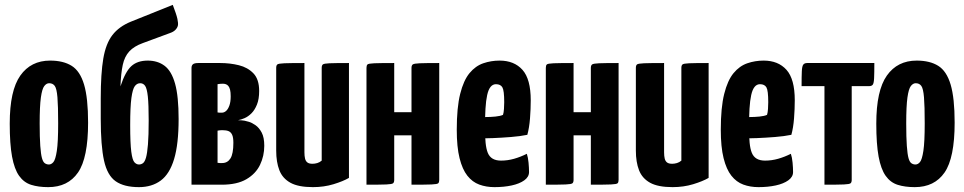

<svg xmlns="http://www.w3.org/2000/svg" viewBox="-20 -759 3963 789"><path d="M178 10Q138 10 108 0.5Q78 -9 58.5 -36.5Q39 -64 29.5 -115.5Q20 -167 20 -251Q20 -387 63.5 -448.5Q107 -510 186 -510Q240 -510 274.5 -488.5Q309 -467 325.5 -411.5Q342 -356 342 -255Q342 -110 300.5 -50Q259 10 178 10ZM181 -83Q191 -83 199.5 -93Q208 -103 213.5 -139Q219 -175 219 -252Q219 -324 216 -359.5Q213 -395 205 -406Q197 -417 182 -417Q171 -417 162 -405.5Q153 -394 148 -358.5Q143 -323 143 -252Q143 -194 145.5 -159.5Q148 -125 152.5 -109Q157 -93 164.5 -88Q172 -83 181 -83Z M551 10Q490 10 455.5 -14Q421 -38 407.5 -99Q394 -160 394 -271V-355Q394 -457 404.5 -518.5Q415 -580 442 -615Q469 -650 518 -670L690 -739Q705 -700 709 -681.5Q713 -663 711 -654Q709 -645 701 -636.5Q693 -628 678 -623L567 -582Q531 -569 511.5 -548Q492 -527 484.5 -492.5Q477 -458 475 -404Q495 -465 520 -487.5Q545 -510 587 -510Q628 -510 656.5 -488.5Q685 -467 699.5 -415Q714 -363 714 -270Q714 -167 695.5 -105.5Q677 -44 640.5 -17Q604 10 551 10ZM551 -83Q560 -83 567.5 -88.5Q575 -94 580 -111.5Q585 -129 588 -165.5Q591 -202 591 -264Q591 -330 587.5 -362.5Q584 -395 576.5 -406Q569 -417 556 -417Q543 -417 534 -405Q525 -393 520 -356.5Q515 -320 515 -245Q515 -170 519.5 -135.5Q524 -101 532.5 -92Q541 -83 551 -83Z M767 0V-480Q767 -490 773 -495Q779 -500 795 -500H885Q925 -500 961.5 -491Q998 -482 1021.5 -457.5Q1045 -433 1045 -385Q1045 -352 1036 -329.5Q1027 -307 1013.5 -293.5Q1000 -280 985 -273.5Q970 -267 958 -265Q966 -265 973.5 -264.5Q981 -264 985 -263Q990 -262 1002.5 -258.5Q1015 -255 1030 -244.5Q1045 -234 1055.5 -214Q1066 -194 1066 -160Q1066 -118 1048.5 -81.5Q1031 -45 992.5 -22.5Q954 0 891 0ZM893 -89Q915 -89 927 -108Q939 -127 939 -172Q939 -194 934 -205Q929 -216 919.5 -220Q910 -224 895 -224Q885 -224 879.5 -223Q874 -222 874 -222V-90Q878 -89 883 -89Q888 -89 893 -89ZM874 -297Q877 -296 881.5 -296Q886 -296 892 -296Q901 -296 909 -303Q917 -310 922.5 -325Q928 -340 928 -363Q928 -380 925.5 -390Q923 -400 918.5 -405.5Q914 -411 908 -413Q902 -415 896 -415Q890 -415 885 -414.5Q880 -414 877 -413.5Q874 -413 874 -413Z M1266 10Q1206 10 1173.5 -8Q1141 -26 1128 -59.5Q1115 -93 1115 -140V-480Q1115 -490 1119.5 -494Q1124 -498 1148.5 -499Q1173 -500 1231 -500V-133Q1231 -118 1233.5 -107.5Q1236 -97 1243 -91.5Q1250 -86 1264 -86Q1274 -86 1284 -89Q1294 -92 1302 -99V-480Q1302 -490 1306.5 -494Q1311 -498 1334 -499Q1357 -500 1414 -500V-28Q1390 -14 1350.5 -2Q1311 10 1266 10Z M1486 0V-480Q1486 -490 1490 -494Q1494 -498 1518 -499Q1542 -500 1600 -500V-298H1671V-480Q1671 -490 1676 -494Q1681 -498 1705 -499Q1729 -500 1785 -500V-20Q1785 -10 1781 -6Q1777 -2 1753.5 -1Q1730 0 1671 0V-203H1600V-20Q1600 -10 1595.5 -6Q1591 -2 1567.5 -1Q1544 0 1486 0Z M2012 10Q1978 10 1949.5 -0.5Q1921 -11 1900.5 -37Q1880 -63 1868.5 -109Q1857 -155 1857 -226Q1857 -317 1871 -373Q1885 -429 1909.5 -458.5Q1934 -488 1966 -499Q1998 -510 2033 -510Q2093 -510 2127 -472Q2161 -434 2161 -347Q2161 -311 2158 -272.5Q2155 -234 2147 -205Q2118 -199 2080 -196Q2042 -193 2006 -191.5Q1970 -190 1946.5 -190Q1923 -190 1923 -190L1925 -279Q1925 -279 1939.5 -278.5Q1954 -278 1975 -278Q1996 -278 2016 -280Q2036 -282 2047 -287Q2050 -296 2051 -311.5Q2052 -327 2052 -339Q2052 -387 2044.5 -400Q2037 -413 2018 -413Q2005 -413 1996 -402Q1987 -391 1982 -368.5Q1977 -346 1975 -312.5Q1973 -279 1973 -233Q1973 -198 1975.5 -172.5Q1978 -147 1984.5 -131Q1991 -115 2004.5 -107Q2018 -99 2039 -99Q2066 -99 2092.5 -106.5Q2119 -114 2145 -127Q2150 -112 2152 -90.5Q2154 -69 2154 -52Q2154 -32 2134.5 -18Q2115 -4 2083 3Q2051 10 2012 10Z M2223 0V-480Q2223 -490 2227 -494Q2231 -498 2255 -499Q2279 -500 2337 -500V-298H2408V-480Q2408 -490 2413 -494Q2418 -498 2442 -499Q2466 -500 2522 -500V-20Q2522 -10 2518 -6Q2514 -2 2490.5 -1Q2467 0 2408 0V-203H2337V-20Q2337 -10 2332.5 -6Q2328 -2 2304.5 -1Q2281 0 2223 0Z M2744 10Q2684 10 2651.5 -8Q2619 -26 2606 -59.5Q2593 -93 2593 -140V-480Q2593 -490 2597.5 -494Q2602 -498 2626.5 -499Q2651 -500 2709 -500V-133Q2709 -118 2711.5 -107.5Q2714 -97 2721 -91.5Q2728 -86 2742 -86Q2752 -86 2762 -89Q2772 -92 2780 -99V-480Q2780 -490 2784.5 -494Q2789 -498 2812 -499Q2835 -500 2892 -500V-28Q2868 -14 2828.5 -2Q2789 10 2744 10Z M3097 10Q3063 10 3034.5 -0.5Q3006 -11 2985.5 -37Q2965 -63 2953.5 -109Q2942 -155 2942 -226Q2942 -317 2956 -373Q2970 -429 2994.5 -458.5Q3019 -488 3051 -499Q3083 -510 3118 -510Q3178 -510 3212 -472Q3246 -434 3246 -347Q3246 -311 3243 -272.5Q3240 -234 3232 -205Q3203 -199 3165 -196Q3127 -193 3091 -191.5Q3055 -190 3031.5 -190Q3008 -190 3008 -190L3010 -279Q3010 -279 3024.5 -278.5Q3039 -278 3060 -278Q3081 -278 3101 -280Q3121 -282 3132 -287Q3135 -296 3136 -311.5Q3137 -327 3137 -339Q3137 -387 3129.5 -400Q3122 -413 3103 -413Q3090 -413 3081 -402Q3072 -391 3067 -368.5Q3062 -346 3060 -312.5Q3058 -279 3058 -233Q3058 -198 3060.5 -172.5Q3063 -147 3069.5 -131Q3076 -115 3089.5 -107Q3103 -99 3124 -99Q3151 -99 3177.5 -106.5Q3204 -114 3230 -127Q3235 -112 3237 -90.5Q3239 -69 3239 -52Q3239 -32 3219.5 -18Q3200 -4 3168 3Q3136 10 3097 10Z M3368 0V-405H3274Q3274 -446 3275 -466.5Q3276 -487 3281 -493.5Q3286 -500 3297 -500H3573Q3573 -458 3572 -437.5Q3571 -417 3566.5 -411Q3562 -405 3551 -405H3480V-20Q3480 -10 3475.5 -6Q3471 -2 3448 -1Q3425 0 3368 0Z M3739 10Q3699 10 3669 0.5Q3639 -9 3619.5 -36.5Q3600 -64 3590.5 -115.5Q3581 -167 3581 -251Q3581 -387 3624.5 -448.5Q3668 -510 3747 -510Q3801 -510 3835.5 -488.5Q3870 -467 3886.5 -411.5Q3903 -356 3903 -255Q3903 -110 3861.5 -50Q3820 10 3739 10ZM3742 -83Q3752 -83 3760.5 -93Q3769 -103 3774.5 -139Q3780 -175 3780 -252Q3780 -324 3777 -359.5Q3774 -395 3766 -406Q3758 -417 3743 -417Q3732 -417 3723 -405.5Q3714 -394 3709 -358.5Q3704 -323 3704 -252Q3704 -194 3706.5 -159.5Q3709 -125 3713.5 -109Q3718 -93 3725.5 -88Q3733 -83 3742 -83Z"/></svg>

Font: Yanone Kaffeesatz
Style: Bold
Weight: 700
Designer: Yanone (Cyrillic: Daniel Pouzeot, Huerta Tipografica, and Cyreal)
Foundry: Yanone
Version: Version 2.003